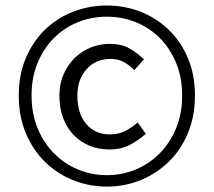

<svg xmlns="http://www.w3.org/2000/svg" viewBox="-20 -673 784 704"><path d="M48.8 -323.2Q48.8 -398.9 74.7 -460Q100.6 -521 144.8 -564Q189 -606.9 247.8 -629.9Q306.6 -652.8 372.1 -652.8Q437 -652.8 495.4 -629.9Q553.7 -606.9 598.4 -564Q643.1 -521 668.9 -460Q694.8 -398.9 694.8 -323.2Q694.8 -246.1 668.9 -184.6Q643.1 -123 598.4 -79.6Q553.7 -36.1 495.4 -12.5Q437 11.2 372.1 11.2Q306.6 11.2 247.8 -12.5Q189 -36.1 144.8 -79.6Q100.6 -123 74.7 -184.6Q48.8 -246.1 48.8 -323.2ZM95.7 -323.2Q95.7 -256.8 117.7 -203.4Q139.6 -149.9 177.2 -111.6Q214.8 -73.2 264.9 -52Q314.9 -30.8 372.1 -30.8Q428.7 -30.8 478.8 -52Q528.8 -73.2 566.4 -111.6Q604 -149.9 626 -203.4Q647.9 -256.8 647.9 -323.2Q647.9 -388.2 626 -441.7Q604 -495.1 566.4 -533Q528.8 -570.8 478.8 -591.3Q428.7 -611.8 372.1 -611.8Q314.9 -611.8 264.9 -591.3Q214.8 -570.8 177.2 -533Q139.6 -495.1 117.7 -441.7Q95.7 -388.2 95.7 -323.2ZM197.8 -323.2Q197.8 -366.2 213.4 -401.1Q229 -436 254.4 -460.9Q279.8 -485.8 313.2 -499Q346.7 -512.2 382.8 -512.2Q424.8 -512.2 454.3 -495.6Q483.9 -479 507.8 -455.1L472.7 -416Q452.6 -436 432.1 -446.5Q411.6 -457 385.7 -457Q331.1 -457 297.4 -419.4Q263.7 -381.8 263.7 -323.2Q263.7 -256.8 296.1 -218.5Q328.6 -180.2 382.8 -180.2Q415 -180.2 439 -192.6Q462.9 -205.1 484.9 -224.1L514.6 -182.1Q486.8 -158.2 455.8 -141.6Q424.8 -125 379.9 -125Q341.8 -125 308.8 -138.4Q275.9 -151.9 250.7 -177.5Q225.6 -203.1 211.7 -239.5Q197.8 -275.9 197.8 -323.2Z"/></svg>

Font: Pyidaungsu ZawDecode
Style: Regular
Weight: 400
Designer: Sun Tun
Foundry: Your Own Font Foundry
Version: Version 2.50